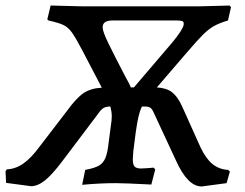

<svg xmlns="http://www.w3.org/2000/svg" viewBox="-31 -662 885 694"><path d="M793 -48 800 -42 788 0 698 12Q647 12 605 -82L525 -254Q519 -268 512.5 -272.5Q506 -277 491 -277H482Q473 -259 466.5 -225.5Q460 -192 451 -116Q449 -92 449 -86Q449 -67 455.5 -60Q462 -53 479 -53Q488 -53 499 -54Q510 -55 525 -56L530 -49L516 5Q419 0 387 0Q331 0 266 6L277 -48Q310 -54 326 -63Q342 -72 350 -91Q358 -110 362 -149L370 -210Q373 -228 373 -242Q373 -257 368 -277Q352 -277 343 -271.5Q334 -266 323 -250L194 -79Q157 -30 131 -9.5Q105 11 81 11L-9 -1L-11 -43L-6 -50Q25 -51 53.5 -71Q82 -91 112 -132L211 -261Q245 -308 271 -325.5Q297 -343 337 -345L267 -479Q243 -525 229 -544.5Q215 -564 197.5 -572Q180 -580 144 -588L140 -592L152 -642L271 -639H686L799 -642L804 -636L793 -588Q760 -578 741 -567Q722 -556 702.5 -536.5Q683 -517 646 -474L536 -346Q571 -344 591 -328.5Q611 -313 627 -278L694 -129Q713 -89 736.5 -69.5Q760 -50 793 -48ZM419 -391Q440 -353 442 -346H453L593 -510Q630 -555 633 -573V-577Q633 -584 627.5 -586Q622 -588 606 -588H376Q358 -588 349 -582Q340 -576 340 -563Q340 -548 361.5 -504Q383 -460 419 -391Z"/></svg>

Font: Alegreya SC Medium
Style: Italic
Weight: 500
Italic angle: -7°
Designer: Juan Pablo del Peral
Foundry: Huerta Tipografica
Version: Version 2.007; ttfautohint (v1.6)